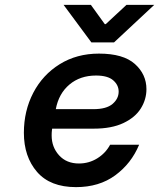

<svg xmlns="http://www.w3.org/2000/svg" viewBox="-20 -766 653 788"><path d="M78 -221Q78 -311 116.5 -385Q155 -459 225 -502.5Q295 -546 386 -546Q486 -546 533.5 -503.5Q581 -461 581 -400Q581 -358 558 -321Q535 -284 486.5 -261Q438 -238 365 -238H194L193 -230Q192 -223 192 -210Q192 -162 222.5 -128.5Q253 -95 304 -95Q345 -95 379 -116Q413 -137 432 -172H551Q519 -95 453 -46.5Q387 2 292 2Q186 2 132 -60.5Q78 -123 78 -221ZM363 -318Q417 -318 442 -339.5Q467 -361 467 -390Q467 -417 444.5 -436.5Q422 -456 374 -456Q309 -456 265 -419Q221 -382 209 -318ZM353 -746 410 -667H414L499 -746H613L448 -592H355L241 -746Z"/></svg>

Font: Be Vietnam SemiBold
Style: Italic
Weight: 600
Italic angle: -9.556°
Designer: Gabriel Lam
Foundry: TypeRant
Version: Version 3.000